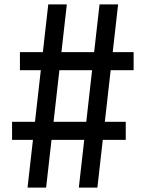

<svg xmlns="http://www.w3.org/2000/svg" viewBox="-20 -750 660 870"><path d="M104.8 100 198.7 -730H282.8L189 100ZM337.2 100 431 -730H515.2L421.3 100ZM70.3 -513.7H585.5V-431.8H70.3ZM34.7 -198.2H549.8V-116.3H34.7Z"/></svg>

Font: Monaspace Xenon Var
Style: Regular
Weight: 400
Designer: Riley Cran and the Lettermatic Team
Version: Version 1.000 (Monaspace Xenon Var)